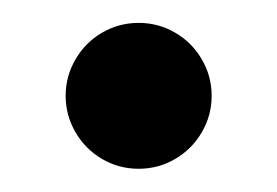

<svg xmlns="http://www.w3.org/2000/svg" viewBox="-20 -139 241 167"><path d="M37.1 -55.7Q37.1 -72.8 45.7 -87.4Q54.2 -102.1 68.8 -110.6Q83.5 -119.1 100.6 -119.1Q117.7 -119.1 132.3 -110.6Q147 -102.1 155.5 -87.4Q164.1 -72.8 164.1 -55.7Q164.1 -38.6 155.5 -23.9Q147 -9.3 132.3 -0.7Q117.7 7.8 100.6 7.8Q83.5 7.8 68.8 -0.7Q54.2 -9.3 45.7 -23.9Q37.1 -38.6 37.1 -55.7Z"/></svg>

Font: Reddit Sans Fudge
Style: Regular
Weight: 400
Designer: Stephen Hutchings
Foundry: Reddit
Version: Version 1.011